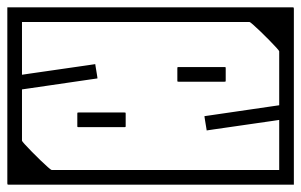

<svg xmlns="http://www.w3.org/2000/svg" viewBox="-40 -504 822 524"><path d="M175 -157Q175 -157 175 -157Q175 -157 175 -157Q175 -157 175 -157Q175 -157 175 -157Q175 -157 175 -157Q175 -157 175 -157Q175 -157 175 -157Q172 -157 171.5 -157.5Q171 -158 171 -161Q171 -166.5 171 -171.8Q171 -177 171 -182.2Q171 -187.5 171 -193Q171 -196 171.5 -196.5Q172 -197 175 -197Q175 -197 175 -197Q175 -197 175 -197Q175 -197 175 -197Q175 -197 175 -197Q175 -197 175 -197Q175 -197 175 -197Q175 -197 175 -197Q175 -197 193.8 -197Q212.5 -197 237 -197Q261.5 -197 280.2 -197Q299 -197 299 -197Q299 -197 299 -197Q299 -197 299 -197Q302 -197 302.5 -196.5Q303 -196 303 -193Q303 -187.5 303 -182.2Q303 -177 303 -171.8Q303 -166.5 303 -161Q303 -158 302.5 -157.5Q302 -157 299 -157Q299 -157 299 -157Q299 -157 299 -157Q299 -157 280.2 -157Q261.5 -157 237 -157Q212.5 -157 193.8 -157Q175 -157 175 -157ZM1 -314H20Q20 -314 20 -310.5Q20 -307 20 -303.5Q20 -300 20 -300Q20 -300 40.2 -303Q60.5 -306 90.2 -310.2Q120 -314.5 149.8 -318.8Q179.5 -323 199.8 -326Q220 -329 220 -329Q220 -329 220.2 -327Q220.5 -325 221.2 -320.8Q222 -316.5 223 -310Q224 -303.5 224.8 -299Q225.5 -294.5 225.8 -292.2Q226 -290 226 -290Q226 -290 205.2 -287Q184.5 -284 153.8 -279.5Q123 -275 92.2 -270.5Q61.5 -266 40.8 -263Q20 -260 20 -260Q20 -260 20 -255.2Q20 -250.5 20 -245.8Q20 -241 20 -241H1ZM572 -321Q572 -321 572 -321Q572 -321 572 -321Q572 -321 572 -321Q572 -321 572 -321Q572 -321 572 -321Q572 -321 572 -321Q572 -321 572 -321Q575 -321 575.5 -320.5Q576 -320 576 -317Q576 -311.5 576 -306.2Q576 -301 576 -295.8Q576 -290.5 576 -285Q576 -282 575.5 -281.5Q575 -281 572 -281Q572 -281 572 -281Q572 -281 572 -281Q572 -281 572 -281Q572 -281 572 -281Q572 -281 572 -281Q572 -281 572 -281Q572 -281 572 -281Q572 -281 553.2 -281Q534.5 -281 510 -281Q485.5 -281 466.8 -281Q448 -281 448 -281Q448 -281 448 -281Q448 -281 448 -281Q445 -281 444.5 -281.5Q444 -282 444 -285Q444 -290.5 444 -295.8Q444 -301 444 -306.2Q444 -311.5 444 -317Q444 -320 444.5 -320.5Q445 -321 448 -321Q448 -321 448 -321Q448 -321 448 -321Q448 -321 466.8 -321Q485.5 -321 510 -321Q534.5 -321 553.2 -321Q572 -321 572 -321ZM743 -163H724Q724 -163 724 -166.5Q724 -170 724 -173.5Q724 -177 724 -177Q724 -177 703.8 -174Q683.5 -171 653.8 -166.8Q624 -162.5 594.2 -158.2Q564.5 -154 544.2 -151Q524 -148 524 -148Q524 -148 523.8 -150Q523.5 -152 522.8 -156.2Q522 -160.5 521 -167Q520 -173.5 519.2 -178Q518.5 -182.5 518.2 -184.8Q518 -187 518 -187Q518 -187 538.8 -190Q559.5 -193 590.2 -197.5Q621 -202 651.8 -206.5Q682.5 -211 703.2 -214Q724 -217 724 -217Q724 -217 724 -221.8Q724 -226.5 724 -231.2Q724 -236 724 -236H743ZM425 -484Q425 -473 425 -463.5Q425 -454 425 -444Q425 -444 425 -444Q425 -444 425 -444Q425 -444 425 -444Q425 -444 425 -444Q425 -444 425 -444Q425 -444 425 -444Q425 -444 425 -444Q425 -444 425 -444Q425 -444 425 -444Q425 -444 395.8 -444Q366.5 -444 320.5 -444Q274.5 -444 222.8 -444Q171 -444 124.8 -444Q78.5 -444 49.2 -444Q20 -444 20 -444Q20 -444 20 -444Q20 -444 20 -444Q20 -444 20 -444Q20 -444 20 -444Q20 -444 20 -444Q20 -444 20 -444Q20 -444 20 -444Q20 -444 20 -444Q20 -444 20 -441.8Q20 -439.5 20 -428.5Q20 -417.5 20 -392.5Q20 -367.5 20 -322Q20 -276.5 20 -205H-20Q-20 -223.5 -20 -245.5Q-20 -267.5 -20 -291.8Q-20 -316 -20 -341.2Q-20 -366.5 -20 -391.2Q-20 -416 -20 -439.8Q-20 -463.5 -20 -484Q-20 -484 -20 -484Q-20 -484 -20 -484Q-20 -484 4 -484Q28 -484 67.8 -484Q107.5 -484 155 -484Q202.5 -484 250 -484Q297.5 -484 337.2 -484Q377 -484 401 -484Q425 -484 425 -484Q425 -484 425 -484Q425 -484 425 -484Q425 -484 425 -484Q425 -484 425 -484Q425 -484 425 -484Q425 -484 425 -484Q425 -484 425 -484Q425 -484 425 -484ZM524 0Q524 0 524 0Q524 0 524 0Q524 0 524 0Q524 0 524 0Q524 0 524 0Q524 0 524 0Q524 0 524 0Q524 0 524 0Q524 0 524 0Q522 0 491.8 0Q461.5 0 413 0Q364.5 0 307.2 0Q250 0 193.2 0Q136.5 0 89 0Q41.5 0 12.8 0Q-16 0 -16 0Q-18 0 -18.8 -0.2Q-19.5 -0.5 -19.8 -1.5Q-20 -2.5 -20 -5Q-20 -65.5 -20 -112.8Q-20 -160 -20 -200Q-20 -240 -20 -279H20V-120Q20 -118.5 27.8 -110Q35.5 -101.5 47 -89.8Q58.5 -78 70.5 -66.5Q82.5 -55 91 -47.5Q99.5 -40 101 -40Q101 -40 101 -40Q101 -40 101 -40Q101 -40 101 -40Q101 -40 101 -40Q101 -40 101 -40Q101 -40 124 -40Q147 -40 184.8 -40Q222.5 -40 267.5 -40Q312.5 -40 357.5 -40Q402.5 -40 440.2 -40Q478 -40 501 -40Q524 -40 524 -40Q524 -40 524 -40Q524 -40 524 -40Q524 -40 524 -40Q524 -40 524 -40Q524 -40 524 -40Q524 -40 524 -40Q524 -40 524 -40Q524 -40 524 -40Q524 -40 524 -40Q524 -40 524 -30Q524 -20 524 -10Q524 0 524 0ZM317 0Q317 -11.5 317 -21Q317 -30.5 317 -40Q317 -40 317 -40Q317 -40 317 -40Q317 -40 317 -40Q317 -40 317 -40Q317 -40 317 -40Q317 -40 317 -40Q317 -40 317 -40Q317 -40 317 -40Q317 -40 317 -40Q317 -40 346.2 -40Q375.5 -40 421.8 -40Q468 -40 519.8 -40Q571.5 -40 617.5 -40Q663.5 -40 692.8 -40Q722 -40 722 -40Q722 -40 722 -40Q722 -40 722 -40Q722 -40 722 -40Q722 -40 722 -40Q722 -40 722 -40Q722 -40 722 -40Q722 -40 722 -40Q722 -40 722 -40Q722 -40 722 -42.2Q722 -44.5 722 -55.5Q722 -66.5 722 -91.5Q722 -116.5 722 -162Q722 -207.5 722 -279H762Q762 -260.5 762 -238.5Q762 -216.5 762 -192.2Q762 -168 762 -142.8Q762 -117.5 762 -92.8Q762 -68 762 -44.5Q762 -21 762 0Q762 0 762 0Q762 0 762 0Q762 0 738 0Q714 0 674.2 0Q634.5 0 587 0Q539.5 0 492 0Q444.5 0 404.8 0Q365 0 341 0Q317 0 317 0Q317 0 317 0Q317 0 317 0Q317 0 317 0Q317 0 317 0Q317 0 317 0Q317 0 317 0Q317 0 317 0Q317 0 317 0ZM218 -484Q218 -484 218 -484Q218 -484 218 -484Q218 -484 218 -484Q218 -484 218 -484Q218 -484 218 -484Q218 -484 218 -484Q218 -484 218 -484Q218 -484 218 -484Q218 -484 218 -484Q220 -484 250.2 -484Q280.5 -484 329 -484Q377.5 -484 434.8 -484Q492 -484 548.8 -484Q605.5 -484 653 -484Q700.5 -484 729.2 -484Q758 -484 758 -484Q760 -484 760.8 -483.8Q761.5 -483.5 761.8 -482.5Q762 -481.5 762 -479Q762 -418.5 762 -371.2Q762 -324 762 -284Q762 -244 762 -205H722V-364Q722 -365.5 714.2 -374Q706.5 -382.5 695 -394.2Q683.5 -406 671.5 -417.5Q659.5 -429 651 -436.5Q642.5 -444 641 -444Q641 -444 641 -444Q641 -444 641 -444Q641 -444 641 -444Q641 -444 641 -444Q641 -444 641 -444Q641 -444 618 -444Q595 -444 557.2 -444Q519.5 -444 474.5 -444Q429.5 -444 384.5 -444Q339.5 -444 301.8 -444Q264 -444 241 -444Q218 -444 218 -444Q218 -444 218 -444Q218 -444 218 -444Q218 -444 218 -444Q218 -444 218 -444Q218 -444 218 -444Q218 -444 218 -444Q218 -444 218 -444Q218 -444 218 -444Q218 -444 218 -444Q218 -444 218 -454Q218 -464 218 -474Q218 -484 218 -484Z"/></svg>

Font: Honk
Style: Regular
Weight: 400
Designer: Noopur Datye & Yesha Goshar
Foundry: Ek Type
Version: Version 1.000